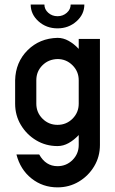

<svg xmlns="http://www.w3.org/2000/svg" viewBox="-20 -641 509 849"><path d="M328.1 -286.1Q328.1 -325.2 300.5 -352.5Q272.9 -379.9 234.4 -379.9Q194.3 -378.9 167.5 -352.1Q140.6 -325.2 140.6 -286.1V-182.6Q140.6 -143.6 168 -116.2Q195.3 -88.9 234.4 -88.9Q273.4 -88.9 300.8 -116.2Q328.1 -143.6 328.1 -182.6ZM328.1 -468.8H421.9V0Q421.9 51.8 396.5 94.2Q371.1 136.7 328.6 162.1Q286.1 187.5 234.4 187.5Q168.9 187.5 119.4 148.2Q69.8 108.9 52.7 42H153.3Q182.1 93.8 234.4 93.8Q273.4 93.8 300.8 66.4Q328.1 39.1 328.1 0V-43.9Q307.1 -21.5 283.4 -8.3Q259.8 4.9 234.4 4.9Q182.6 4.9 140.1 -20.5Q97.7 -45.9 72.3 -88.4Q46.9 -130.9 46.9 -182.6V-286.1Q48.8 -365.7 101.8 -418.7Q154.8 -471.7 234.4 -473.6Q259.8 -473.6 283.4 -460.4Q307.1 -447.3 328.1 -424.8ZM234.4 -515.6Q185.1 -515.6 150.4 -546.6Q115.7 -577.6 115.7 -621.1H176.3Q176.3 -599.6 193.4 -584.5Q210.4 -569.3 234.4 -569.3Q258.3 -569.3 275.4 -584.5Q292.5 -599.6 292.5 -621.1H353Q353 -577.6 318.1 -546.6Q283.2 -515.6 234.4 -515.6Z"/></svg>

Font: Lambda
Style: Regular
Weight: 400
Designer: GGBotNet
Version: 0.22